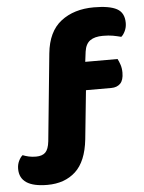

<svg xmlns="http://www.w3.org/2000/svg" viewBox="-70 -723 661 882"><g transform="rotate(-5 260.5 -282.0)"><path d="M304 -78Q293 23 243 69Q193 115 113 115Q-15 115 -15 30Q-15 10 -7 -6.5Q1 -23 11 -31Q23 -26 38.5 -22.5Q54 -19 72 -19Q101 -19 115.5 -33.5Q130 -48 134 -84L174 -486Q184 -586 244 -632.5Q304 -679 396 -679Q468 -679 502 -660.5Q536 -642 536 -595Q536 -575 528 -558Q520 -541 510 -533Q491 -538 472 -541.5Q453 -545 426 -545Q388 -545 367 -530Q346 -515 341 -480L335 -433H484Q490 -422 495.5 -405.5Q501 -389 501 -369Q501 -334 485.5 -318.5Q470 -303 444 -303H327Z"/></g></svg>

Font: Baloo
Style: Regular
Weight: 400
Designer: Sarang Kulkarni and Ek Type
Foundry: Ek Type
Version: Version 1.443;PS 1.000;hotconv 16.6.51;makeotf.lib2.5.65220;